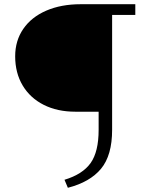

<svg xmlns="http://www.w3.org/2000/svg" viewBox="-20 -678 687 911"><path d="M622 -607H512V-62Q512 59 459.5 122.5Q407 186 302 213L286 175Q372 149 410 95.5Q448 42 448 -62V-148H337Q252 -148 187.5 -180.5Q123 -213 87.5 -272.5Q52 -332 52 -411Q52 -485 90.5 -541Q129 -597 199.5 -627.5Q270 -658 363 -658H622Z"/></svg>

Font: Isabella Sans
Style: Regular
Weight: 400
Designer: Original fonts by Christian Thalmann (Catharsis Fonts), Modifications by Cristiano Sobral
Version: Version 0.002;July 12, 2020;FontCreator 13.0.0.2655 64-bit; 